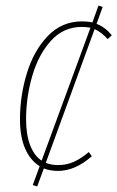

<svg xmlns="http://www.w3.org/2000/svg" viewBox="-20 -606 423 692"><path d="M383 -479 368 -465Q346 -490 321 -501L145 -19Q166 -11 189 -11Q220 -11 246.5 -23Q273 -35 300 -58L311 -43Q251 10 189 10Q161 10 138 1L114 66L98 61L123 -7Q89 -28 70.5 -70.5Q52 -113 52 -176Q52 -261 77 -342.5Q102 -424 152.5 -476.5Q203 -529 276 -529Q297 -529 313 -525L335 -586L350 -581L328 -520Q358 -509 383 -479ZM306 -506Q291 -509 275 -509Q209 -509 164 -459.5Q119 -410 96.5 -333Q74 -256 74 -176Q74 -121 88.5 -83Q103 -45 130 -27Z"/></svg>

Font: Fira Sans Extra Condensed Thin
Style: Italic
Weight: 250
Width: 3
Italic angle: -8°
Designer: Carrois Corporate & Edenspiekermann AG
Foundry: Carrois Corporate GbR & Edenspiekermann AG
Version: Version 4.203